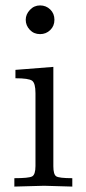

<svg xmlns="http://www.w3.org/2000/svg" viewBox="-20 -689 317 709"><path d="M33 0V-31Q86 -31 98.5 -37.5Q111 -44 111 -76V-345Q111 -382 98.5 -391Q86 -400 37 -400V-431L177 -442V-75Q177 -45 187.5 -38Q198 -31 247 -31V0Q145 -3 143 -3Q129 -3 33 0ZM75 -616Q75 -636 90.5 -652.5Q106 -669 128 -669Q150 -669 165.5 -654Q181 -639 181 -616Q181 -593 165.5 -578Q150 -563 128 -563Q105 -563 90 -579Q75 -595 75 -616Z"/></svg>

Font: CMU Serif
Style: Roman
Weight: 500
Version: Version 0.7.0